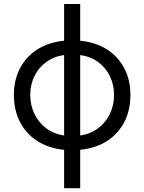

<svg xmlns="http://www.w3.org/2000/svg" viewBox="-20 -759 739 983"><path d="M308.2 204.5V8.2Q228.7 0 171.2 -36.9Q113.6 -73.9 82.4 -134.2Q51.1 -194.6 51.1 -272.7Q51.1 -349.4 82.4 -409.3Q113.6 -469.1 171.2 -505.9Q228.7 -542.6 308.2 -550.4V-738.6H390.6V-550.4Q470.2 -542.6 527.7 -505.9Q585.2 -469.1 616.5 -409.3Q647.7 -349.4 647.7 -272.7Q647.7 -194.6 616.5 -134.2Q585.2 -73.9 527.7 -36.9Q470.2 0 390.6 7.8V204.5ZM308.2 -65.3V-477.3Q254.3 -469.5 215.4 -440.5Q176.5 -411.6 155.7 -367.9Q134.9 -324.2 134.9 -272.7Q134.9 -221.2 155.7 -177Q176.5 -132.8 215.4 -103.2Q254.3 -73.5 308.2 -65.3ZM390.6 -477.3V-65.3Q444.6 -73.5 483.5 -103.2Q522.4 -132.8 543.1 -177Q563.9 -221.2 563.9 -272.7Q563.9 -324.2 543.1 -367.9Q522.4 -411.6 483.5 -440.5Q444.6 -469.5 390.6 -477.3Z"/></svg>

Font: Inter Zeller
Style: Regular
Weight: 400
Designer: Rasmus Andersson; Joe Bland
Foundry: zeller
Version: Version 3.015;git-dec3a8cb1